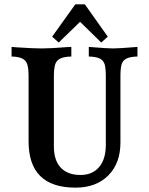

<svg xmlns="http://www.w3.org/2000/svg" viewBox="-20 -842 683 880"><path d="M610 -583Q575 -582 558.5 -573Q542 -564 537 -546Q532 -528 532 -491V-189Q532 -94 476.5 -38Q421 18 326 18Q111 18 111 -194V-491Q111 -527 105.5 -545.5Q100 -564 83.5 -573Q67 -582 33 -583V-627L57 -625Q135 -620 170 -620Q213 -620 285 -626L307 -627V-583Q272 -582 255 -573Q238 -564 232.5 -545.5Q227 -527 227 -491V-171Q227 -106 259 -73Q291 -40 349 -40Q403 -40 434 -76Q465 -112 465 -178V-491Q465 -528 460 -546Q455 -564 438.5 -573Q422 -582 387 -583V-627Q471 -620 498 -620Q526 -620 610 -627ZM474 -674 444 -647 347 -742 249 -647 219 -674 325 -822H369Z"/></svg>

Font: Gupter
Style: Bold
Weight: 700
Designer: Octavio Pardo
Version: Version 1.000